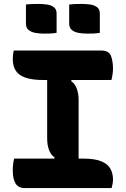

<svg xmlns="http://www.w3.org/2000/svg" viewBox="-20 -957 640 977"><path d="M548 0H107Q73 0 59 -23.5Q45 -47 45 -88Q45 -124 52 -150H256L258 -156Q240 -167 230 -192.5Q220 -218 220 -252V-550H199Q120 -550 82.5 -575Q45 -600 45 -658Q45 -669 46.5 -681Q48 -693 50 -700H493Q534 -700 544.5 -673Q555 -646 555 -608Q555 -582 547 -550H344L342 -544Q360 -533 370 -507.5Q380 -482 380 -448V-150H402Q463 -150 496 -136Q529 -122 542 -98Q555 -74 555 -45Q555 -33 553 -22Q551 -11 548 0ZM112 -934Q128 -936 145.5 -936.5Q163 -937 176 -937Q198 -937 219 -934Q240 -931 254 -920.5Q268 -910 268 -888V-790Q252 -787 234.5 -786.5Q217 -786 203 -786Q182 -786 161 -789.5Q140 -793 126 -804Q112 -815 112 -837ZM332 -934Q348 -936 365.5 -936.5Q383 -937 396 -937Q418 -937 439 -934Q460 -931 474 -920.5Q488 -910 488 -888V-790Q472 -787 454.5 -786.5Q437 -786 423 -786Q402 -786 381 -789.5Q360 -793 346 -804Q332 -815 332 -837Z"/></svg>

Font: Recursive Mn Csl St XBd
Style: Regular
Weight: 800
Monospace: yes
Version: Version 1.079;hotconv 1.0.112;makeotfexe 2.5.65598; ttfautoh